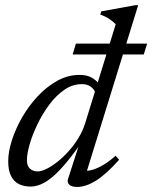

<svg xmlns="http://www.w3.org/2000/svg" viewBox="-20 -730 602 760"><path d="M356.5 -365Q352.5 -377 339 -387Q325.5 -397 304 -397Q267 -397 234.2 -374.2Q201.5 -351.5 174.5 -315Q147.5 -278.5 127.8 -237.2Q108 -196 97.2 -158.2Q86.5 -120.5 86.5 -95.5Q86.5 -73.5 98.5 -62.5Q110.5 -51.5 129 -51.5Q143.5 -51.5 164 -61.5Q184.5 -71.5 207 -89.2Q229.5 -107 251.2 -131Q273 -155 290.5 -183.8Q308 -212.5 317.5 -243.5L438 -634Q433.5 -638.5 429.2 -642.2Q425 -646 420.5 -649.2Q416 -652.5 411.2 -655.8Q406.5 -659 401.2 -661.8Q396 -664.5 390 -667.2Q384 -670 377 -672.5L381 -685L515.5 -709.5H527L318.5 -35.5L310 -54.5Q326.5 -52 347.8 -58.5Q369 -65 392.2 -79.2Q415.5 -93.5 437.5 -113.5L451.5 -97.5Q397.5 -37.5 358.2 -13.8Q319 10 285.5 10Q264 10 254.2 1Q244.5 -8 249.5 -22.5L301.5 -183.5H314.5Q276.5 -127.5 245.8 -90.2Q215 -53 189.8 -31.5Q164.5 -10 142.8 -0.8Q121 8.5 101.5 8.5Q74.5 8.5 54.5 -1.5Q34.5 -11.5 23.5 -33.8Q12.5 -56 12.5 -91.5Q12.5 -129.5 27.2 -175.2Q42 -221 68.2 -266.5Q94.5 -312 130 -349.8Q165.5 -387.5 207.2 -410.5Q249 -433.5 294.5 -433.5Q323.5 -433.5 342.2 -423.2Q361 -413 376.5 -392.5ZM267.5 -514.5 280.5 -557.5H562.5L549 -514.5Z"/></svg>

Font: Newsreader Text
Style: Italic
Weight: 400
Italic angle: -17°
Designer: Hugues Gentile
Foundry: Production Type
Version: Version 1.001